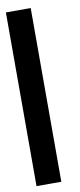

<svg xmlns="http://www.w3.org/2000/svg" viewBox="-83 -731 316 762"><g transform="rotate(-10 75.0 -350.0)"><path d="M0 0H100V-700H0Z"/></g></svg>

Font: Analogue OS
Style: Regular
Weight: 400
Designer: AbFarid
Version: Version 1.000